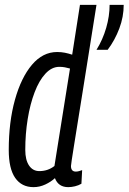

<svg xmlns="http://www.w3.org/2000/svg" viewBox="-20 -760 529 790"><path d="M261 10Q220 10 206 -27Q190 -12 166.5 -1Q143 10 118 10Q69 10 42.5 -28Q16 -66 16 -143Q16 -258 41.5 -349.5Q67 -441 111.5 -493.5Q156 -546 215 -546Q232 -546 247 -543Q262 -540 277 -535L309 -740H377Q345 -538 321.5 -391.5Q298 -245 285 -164Q272 -83 272 -77Q272 -54 292 -54Q299 -54 305.5 -56Q312 -58 318 -60L315 -4Q303 3 288.5 6.5Q274 10 261 10ZM142 -56Q177 -56 204 -77L268 -478Q257 -481 247 -483Q237 -485 224 -485Q193 -485 167 -457Q141 -429 122.5 -380.5Q104 -332 94 -270.5Q84 -209 84 -143Q84 -102 99.5 -79Q115 -56 142 -56ZM377 -555Q403 -597 417 -645.5Q431 -694 431 -740H489Q489 -691 471 -643Q453 -595 423 -555Z"/></svg>

Font: Georama Condensed
Style: Italic
Weight: 400
Width: 3
Italic angle: -9°
Designer: Jean-Baptiste Levee
Foundry: Production Type
Version: Version 1.000